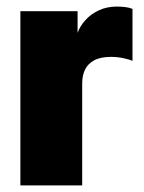

<svg xmlns="http://www.w3.org/2000/svg" viewBox="-20 -564 438 584"><path d="M42 0V-530H216V-464Q223 -484 239.5 -502.5Q256 -521 280.5 -532.5Q305 -544 335 -544Q349 -544 361 -542.5Q373 -541 383 -537V-379Q374 -383 355.5 -387Q337 -391 318 -391Q286 -391 266.5 -380.5Q247 -370 238.5 -352Q230 -334 230 -310V0Z"/></svg>

Font: Golos Text ExtraBold
Style: Regular
Weight: 800
Designer: A.Korolkova, Vitaly Kuzmin
Foundry: ParaType Ltd
Version: Version 2.004